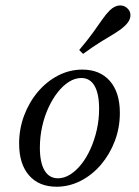

<svg xmlns="http://www.w3.org/2000/svg" viewBox="-20 -686 519 717"><path d="M191.5 11.3Q125.1 11.3 88.3 -31.3Q51.4 -73.9 51.4 -149.5Q51.4 -205 70.2 -254.9Q89 -304.8 121.7 -343.4Q154.5 -382 197.2 -404Q239.8 -426.1 287.5 -426.1Q353.1 -426.1 390.4 -383.5Q427.6 -340.9 427.6 -264.5Q427.6 -208.9 408.8 -159.4Q390 -109.9 357.3 -71.4Q324.6 -32.8 281.5 -10.8Q238.4 11.3 191.5 11.3ZM196.7 -20.2Q219.6 -20.2 242.3 -34.4Q264.9 -48.7 284.4 -73.5Q303.9 -98.3 318.7 -131.6Q333.4 -164.9 341.8 -202.6Q350.1 -240.2 350.1 -279.7Q350.1 -335.6 333.2 -365.1Q316.2 -394.7 283.9 -394.7Q260.1 -394.7 237.5 -380.4Q214.9 -366.1 195.4 -341.3Q175.9 -316.5 160.8 -283.6Q145.6 -250.7 137.3 -212.6Q128.9 -174.5 128.9 -135Q128.9 -79.2 146.2 -49.7Q163.6 -20.2 196.7 -20.2ZM290.2 -484.7 275.7 -499.2Q306.9 -535.9 327.1 -564.1Q347.2 -592.3 361.8 -613.1Q376.3 -633.9 390.2 -647.6Q408.2 -664.6 426.5 -665.7Q444.8 -666.7 457.4 -653.2Q469.1 -641.5 466.8 -623.8Q464.5 -606.2 445.6 -588.9Q430.9 -575.1 409 -561.7Q387 -548.3 357.7 -530.6Q328.4 -512.8 290.2 -484.7Z"/></svg>

Font: Playfair 5pt SemiExpanded Light 12pt
Style: Italic
Weight: 300
Italic angle: -15.6°
Version: Version 2.000;gftools[0.9.28]